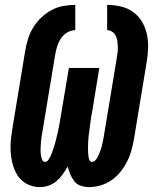

<svg xmlns="http://www.w3.org/2000/svg" viewBox="-20 -755 640 783"><path d="M343 8Q326 8 309.5 2.5Q293 -3 283 -16Q273 -29 266.5 -44.5Q260 -60 256 -76Q247 -60 236 -44.5Q225 -29 210.5 -16.5Q196 -4 178 2Q160 8 142 8Q123 8 104.5 1.5Q86 -5 72 -16.5Q58 -28 48.5 -44.5Q39 -61 33.5 -79Q28 -97 25.5 -116Q23 -135 23 -155Q23 -175 25.5 -195Q28 -215 31 -234L83 -549Q87 -573 94.5 -597Q102 -621 115.5 -643Q129 -665 148.5 -683.5Q168 -702 190.5 -714Q213 -726 237.5 -730.5Q262 -735 287 -735V-632Q270 -632 254 -622.5Q238 -613 228 -597.5Q218 -582 213 -565.5Q208 -549 205 -532L153 -218Q151 -209 150 -201Q149 -193 148 -184.5Q147 -176 146.5 -167.5Q146 -159 145.5 -151Q145 -143 145.5 -134.5Q146 -126 147.5 -118Q149 -110 152.5 -102.5Q156 -95 164 -95Q172 -95 177 -102.5Q182 -110 185.5 -117Q189 -124 191.5 -131Q194 -138 196.5 -145.5Q199 -153 201.5 -160.5Q204 -168 206 -175.5Q208 -183 209.5 -190Q211 -197 213 -204.5Q215 -212 216.5 -219.5Q218 -227 219.5 -234.5Q221 -242 222.5 -249.5Q224 -257 225 -264.5Q226 -272 227.5 -279.5Q229 -287 230 -294L261 -478H385L355 -294Q353 -287 352 -279.5Q351 -272 350 -264.5Q349 -257 348 -249.5Q347 -242 346 -234.5Q345 -227 344 -219.5Q343 -212 342 -204.5Q341 -197 340.5 -189.5Q340 -182 339.5 -174.5Q339 -167 339 -159.5Q339 -152 339 -145Q339 -138 339.5 -130.5Q340 -123 341 -116Q342 -109 345 -102Q348 -95 356 -95Q363 -95 369 -101.5Q375 -108 378.5 -115Q382 -122 385 -129.5Q388 -137 390.5 -144Q393 -151 395 -158.5Q397 -166 398.5 -173.5Q400 -181 401.5 -188.5Q403 -196 404 -203L456 -517Q458 -529 459.5 -541Q461 -553 460.5 -564.5Q460 -576 458.5 -587.5Q457 -599 452 -609Q447 -619 437.5 -625.5Q428 -632 417 -632V-735Q445 -735 473 -728.5Q501 -722 523 -706Q545 -690 559 -666.5Q573 -643 579 -615.5Q585 -588 584 -559Q583 -530 578 -501L526 -186Q522 -163 515.5 -140Q509 -117 498 -95.5Q487 -74 471 -54Q455 -34 434.5 -20Q414 -6 390.5 1Q367 8 343 8Z"/></svg>

Font: Iosevka Slab XBdEx
Style: Italic
Weight: 800
Width: 7
Italic angle: -9°
Monospace: yes
Designer: Belleve Invis
Foundry: Belleve Invis
Version: Version 11.1.1; ttfautohint (v1.8.3)